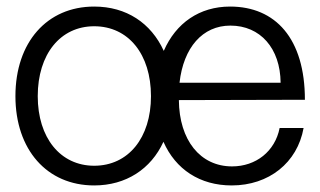

<svg xmlns="http://www.w3.org/2000/svg" viewBox="-20 -552 976 585"><path d="M267 -532C123 -532 27 -423 27 -259C27 -96 123 13 267 13C364 13 440 -37 478 -120C515 -36 589 13 686 13C799 13 886 -56 905 -162H832C818 -91 760 -45 687 -45C590 -45 526 -125 525 -247L909 -248C909 -435 819 -532 681 -532C588 -532 516 -482 479 -397C440 -482 365 -532 267 -532ZM95 -259C95 -387 164 -472 267 -472C371 -472 440 -387 440 -259C440 -132 371 -47 267 -47C164 -47 95 -132 95 -259ZM527 -300C539 -407 597 -474 682 -474C773 -474 834 -405 835 -300Z"/></svg>

Font: Non Bureau Light
Style: Regular
Weight: 300
Designer: Jona Saucedo
Foundry: Non Foundry
Version: Version 1.000;FEAKit 1.0